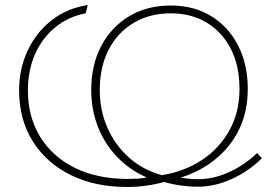

<svg xmlns="http://www.w3.org/2000/svg" viewBox="-20 -734 1108 764"><path d="M1022 -104Q969 -52 901.5 -21.5Q834 9 768 9Q735 9 698.5 4Q662 -1 634 -10Q562 10 485 10Q358 10 261.5 -37.5Q165 -85 110.5 -171.5Q56 -258 56 -375Q56 -460 90 -532.5Q124 -605 185 -653Q246 -701 329 -714L321 -681Q252 -668 200 -625.5Q148 -583 119.5 -518.5Q91 -454 91 -375Q91 -268 140.5 -188.5Q190 -109 279 -65.5Q368 -22 488 -22Q508 -22 527 -23Q546 -24 564 -28Q497 -57 447 -108.5Q397 -160 370 -228.5Q343 -297 343 -376Q343 -476 383 -551.5Q423 -627 494 -669.5Q565 -712 660 -712Q752 -712 821 -669.5Q890 -627 928 -552Q966 -477 966 -379Q966 -253 895.5 -160.5Q825 -68 699 -27Q716 -24 734 -22.5Q752 -21 768 -21Q831 -21 893.5 -50Q956 -79 1003 -125ZM377 -376Q377 -294 408 -224.5Q439 -155 494.5 -106Q550 -57 624 -37Q713 -51 783 -97Q853 -143 893 -215.5Q933 -288 933 -380Q933 -473 898 -540.5Q863 -608 801.5 -644.5Q740 -681 660 -681Q575 -681 511 -642.5Q447 -604 412 -535.5Q377 -467 377 -376Z"/></svg>

Font: Raleway ExtraLight
Style: Regular
Weight: 200
Designer: Matt McInerney, Pablo Impallari, Rodrigo Fuenzalida
Foundry: Matt McInerney, Pablo Impallari, Rodrigo Fuenzalida
Version: Version 4.026